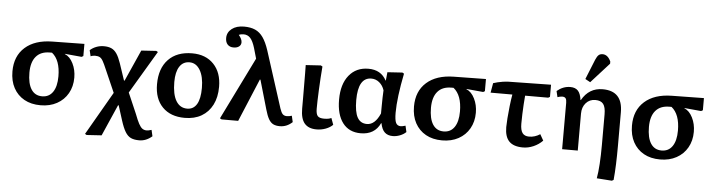

<svg xmlns="http://www.w3.org/2000/svg" viewBox="-56 -1086 5916 1590"><g transform="rotate(5 2902.0 -290.5)"><path d="M296 14Q217 14 160 -18Q103 -50 71.5 -108Q40 -166 40 -246Q40 -373 121.5 -445.5Q203 -518 347 -520L614 -524V-423L600 -415L460 -428V-426Q502 -409 528.5 -356Q555 -303 555 -238Q555 -164 522.5 -107Q490 -50 431.5 -18Q373 14 296 14ZM302 -61Q360 -61 391.5 -107Q423 -153 423 -237Q423 -372 353 -428H335Q260 -428 220.5 -381.5Q181 -335 181 -247Q181 -157 212 -109Q243 -61 302 -61Z M1135 232Q1093 232 1066 219.5Q1039 207 1019 174Q999 141 980 81L941 -42H936L822 218L698 226L684 218L891 -141L809 -328Q790 -373 777 -396Q764 -419 749 -426.5Q734 -434 710 -434Q703 -434 692 -432Q681 -430 674 -426L662 -476Q684 -496 714 -507.5Q744 -519 776 -519Q814 -519 839.5 -507.5Q865 -496 884 -468Q903 -440 920 -390L967 -250H972L1088 -510L1212 -518L1226 -510L1015 -155L1089 16Q1109 69 1124 96.5Q1139 124 1154 134.5Q1169 145 1190 145Q1203 145 1230 137L1242 189Q1193 232 1135 232Z M1494 14Q1376 14 1309 -54.5Q1242 -123 1242 -244Q1242 -376 1313 -450Q1384 -524 1511 -524Q1624 -524 1690 -454.5Q1756 -385 1756 -267Q1756 -180 1724 -117Q1692 -54 1633.5 -20Q1575 14 1494 14ZM1508 -64Q1560 -64 1587.5 -109.5Q1615 -155 1615 -245Q1615 -339 1582.5 -393.5Q1550 -448 1495 -448Q1441 -448 1412 -403Q1383 -358 1383 -275Q1383 -172 1415.5 -118Q1448 -64 1508 -64Z M2377 -81 2389 -29Q2343 14 2285 14Q2252 14 2230 3Q2208 -8 2192 -36Q2176 -64 2162 -114L2092 -356H2087L1938 0H1800L1786 -8L2041 -526L2016 -613Q1999 -669 1977 -693.5Q1955 -718 1920 -718Q1897 -718 1881 -710Q1909 -677 1909 -650Q1909 -628 1892 -615Q1875 -602 1846 -602Q1815 -602 1797 -621Q1779 -640 1779 -675Q1779 -722 1817.5 -752Q1856 -782 1919 -782Q1974 -782 2012 -765Q2050 -748 2077.5 -709Q2105 -670 2127 -603L2278 -132Q2289 -99 2301.5 -86.5Q2314 -74 2336 -74Q2355 -74 2377 -81Z M2590 14Q2523 14 2490 -25Q2457 -64 2457 -147Q2457 -178 2457 -228.5Q2457 -279 2456.5 -334Q2456 -389 2456 -436Q2456 -483 2455 -509L2580 -517L2594 -509Q2590 -465 2587 -414Q2584 -363 2581.5 -313.5Q2579 -264 2578 -223Q2577 -182 2577 -158Q2577 -113 2591.5 -96.5Q2606 -80 2645 -80Q2684 -80 2705 -91L2725 -36Q2702 -13 2666 0.5Q2630 14 2590 14Z M2957 14Q2860 14 2807.5 -55Q2755 -124 2755 -249Q2755 -377 2814.5 -450.5Q2874 -524 2976 -524Q3080 -524 3125 -439H3127L3134 -509L3258 -517L3272 -509Q3252 -410 3241.5 -326.5Q3231 -243 3231 -181Q3231 -121 3242.5 -97Q3254 -73 3283 -73Q3295 -73 3322 -81L3334 -29Q3313 -9 3283 2.5Q3253 14 3224 14Q3182 14 3157 -9Q3132 -32 3122 -84H3119Q3073 14 2957 14ZM3002 -67Q3069 -67 3111 -164Q3111 -190 3111.5 -225.5Q3112 -261 3112.5 -295.5Q3113 -330 3115 -357Q3102 -397 3073 -421Q3044 -445 3007 -445Q2897 -445 2897 -257Q2897 -159 2922.5 -113Q2948 -67 3002 -67Z M3634 14Q3555 14 3498 -18Q3441 -50 3409.5 -108Q3378 -166 3378 -246Q3378 -373 3459.5 -445.5Q3541 -518 3685 -520L3952 -524V-423L3938 -415L3798 -428V-426Q3840 -409 3866.5 -356Q3893 -303 3893 -238Q3893 -164 3860.5 -107Q3828 -50 3769.5 -18Q3711 14 3634 14ZM3640 -61Q3698 -61 3729.5 -107Q3761 -153 3761 -237Q3761 -372 3691 -428H3673Q3598 -428 3558.5 -381.5Q3519 -335 3519 -247Q3519 -157 3550 -109Q3581 -61 3640 -61Z M4306 14Q4228 14 4191 -24Q4154 -62 4154 -142Q4154 -168 4157.5 -215.5Q4161 -263 4167 -316.5Q4173 -370 4181 -415H4000L4014 -495Q4029 -500 4051 -505.5Q4073 -511 4094.5 -514Q4116 -517 4132 -518L4493 -524V-423L4479 -415H4287Q4284 -383 4281.5 -342.5Q4279 -302 4277.5 -260Q4276 -218 4276 -181Q4276 -128 4293.5 -104Q4311 -80 4349 -80Q4397 -80 4440 -108L4469 -57Q4437 -24 4393.5 -5Q4350 14 4306 14Z M5064 224 4938 215Q4947 166 4951.5 93.5Q4956 21 4956 -61V-318Q4956 -378 4936 -404Q4916 -430 4870 -430Q4822 -430 4791.5 -395.5Q4761 -361 4761 -307V0H4631V-386Q4631 -412 4622.5 -423Q4614 -434 4595 -434Q4576 -434 4555 -426L4543 -476Q4594 -519 4654 -519Q4696 -519 4718 -495.5Q4740 -472 4747 -419H4750Q4809 -524 4923 -524Q5089 -524 5089 -347V-67Q5089 12 5086.5 83Q5084 154 5078 216ZM4814 -573 4772 -596 4839 -762Q4851 -790 4863.5 -801.5Q4876 -813 4897 -813Q4940 -813 4965 -758V-740Z M5446 14Q5367 14 5310 -18Q5253 -50 5221.5 -108Q5190 -166 5190 -246Q5190 -373 5271.5 -445.5Q5353 -518 5497 -520L5764 -524V-423L5750 -415L5610 -428V-426Q5652 -409 5678.5 -356Q5705 -303 5705 -238Q5705 -164 5672.5 -107Q5640 -50 5581.5 -18Q5523 14 5446 14ZM5452 -61Q5510 -61 5541.5 -107Q5573 -153 5573 -237Q5573 -372 5503 -428H5485Q5410 -428 5370.5 -381.5Q5331 -335 5331 -247Q5331 -157 5362 -109Q5393 -61 5452 -61Z"/></g></svg>

Font: Literata SemiBold
Style: Regular
Weight: 600
Designer: Latin by Veronika Burian and Jose Scaglione. Greek by Irene Vlachou. Cyrillic by Vera Evstafieva.
Foundry: TypeTogether
Version: Version 3.103; ttfautohint (v1.8.4.7-5d5b);gftools[0.9.29]